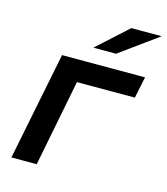

<svg xmlns="http://www.w3.org/2000/svg" viewBox="-111 -830 796 916"><g transform="rotate(15 287.0 -372.0)"><path d="M31 0 138 -534H548L526 -428H240L156 0ZM273 -607 424 -744H574L385 -607Z"/></g></svg>

Font: Montserrat SemiBold
Style: Italic
Weight: 600
Italic angle: -11.3°
Designer: Julieta Ulanovsky
Foundry: Julieta Ulanovsky
Version: Version 9.000; ttfautohint (v1.8.4.7-5d5b)